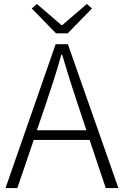

<svg xmlns="http://www.w3.org/2000/svg" viewBox="-20 -953 628 973"><path d="M264 -784H323L446 -910L420 -933L296 -826H291L167 -933L141 -910ZM8 0H68L151 -244H434L516 0H580L324 -729H262ZM167 -293 212 -425C241 -511 266 -587 291 -676H295C321 -587 345 -511 374 -425L418 -293Z"/></svg>

Font: Noto Sans CJK SC Light
Style: Regular
Weight: 300
Designer: Ryoko NISHIZUKA 西塚涼子 (kana, bopomofo & ideographs); Paul D. Hunt (Latin, Greek & Cyrillic); Sandoll Communications 산돌커뮤니
Foundry: Adobe
Version: Version 2.004;hotconv 1.0.118;makeotfexe 2.5.65603